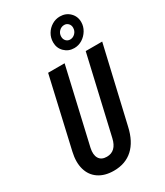

<svg xmlns="http://www.w3.org/2000/svg" viewBox="-240 -1083 1025 1190"><g transform="rotate(-30 273.0 -488.0)"><path d="M210 10Q145 10 102 -19Q59 -48 44 -100.5Q29 -153 45 -222L159 -720H277L154 -186Q144 -140 160 -113.5Q176 -87 215 -87Q282 -87 301 -170L428 -720H546L421 -182Q400 -88 346.5 -39Q293 10 210 10ZM377 -771Q336 -771 308 -798.5Q280 -826 280 -867Q280 -900 296 -927Q312 -954 338.5 -970Q365 -986 396 -986Q438 -986 466 -958.5Q494 -931 494 -890Q494 -859 477.5 -831.5Q461 -804 434.5 -787.5Q408 -771 377 -771ZM381 -830Q402 -830 417.5 -846Q433 -862 433 -885Q433 -903 421.5 -915Q410 -927 393 -927Q372 -927 356.5 -911.5Q341 -896 341 -873Q341 -854 352.5 -842Q364 -830 381 -830Z"/></g></svg>

Font: Instrument Sans Condensed SemiBold Italic
Style: Regular
Weight: 600
Width: 3
Italic angle: -13°
Designer: Rodrigo Fuenzalida
Foundry: fragTYPE
Version: Version 1.000; ttfautohint (v1.8.4.7-5d5b);gftools[0.9.28]